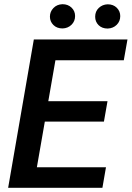

<svg xmlns="http://www.w3.org/2000/svg" viewBox="-20 -900 631 920"><path d="M478 -317.4H194.8L156.7 -98.6H487.8L470.7 0H19L142.1 -710.9H590.8L573.2 -611.3H245.6L211.4 -415H495.1ZM279.3 -879.9Q305.7 -879.9 322.8 -863.5Q339.8 -847.2 339.8 -823.2Q339.8 -798.3 322.8 -781.5Q305.7 -764.6 279.8 -763.7Q252.4 -763.7 235.8 -780.3Q219.2 -796.9 219.2 -820.3Q219.2 -843.8 235.8 -861.3Q252.4 -878.9 279.3 -879.9ZM436 -819.8Q436 -845.7 453.4 -862.1Q470.7 -878.4 495.6 -879.4Q522.9 -879.4 539.6 -862.8Q556.2 -846.2 556.2 -822.8Q556.2 -797.9 539.1 -781Q522 -764.2 496.1 -763.2Q468.8 -763.2 452.4 -779.5Q436 -795.9 436 -819.8Z"/></svg>

Font: TypoPRO Roboto
Style: Italic
Weight: 500
Italic angle: -12°
Designer: Google
Version: Version 2.136; 2016